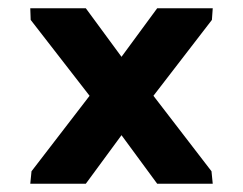

<svg xmlns="http://www.w3.org/2000/svg" viewBox="-20 -531 586 463"><path d="M187 -88 273 -205 359 -88H493L490 -118L350 -300L491 -483L493 -511H359L273 -394L187 -511H53L54 -483L196 -300L56 -118L53 -88Z"/></svg>

Font: Orbitron SemiBold
Style: Regular
Weight: 600
Designer: Matt McInerney
Foundry: The League of Moveable Type
Version: Version 2.001